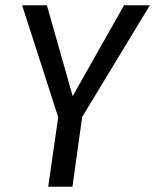

<svg xmlns="http://www.w3.org/2000/svg" viewBox="-20 -709 589 729"><path d="M292 -265 255 0H163L201 -264L64 -689H158L256 -344L451 -689H549Z"/></svg>

Font: Fira Sans Condensed
Style: Italic
Weight: 400
Width: 3
Italic angle: -8°
Designer: bBox Type GmbH & Carrois Corporate GbR & Edenspiekermann AG
Foundry: bBox Type GmbH & Carrois Corporate GbR & Edenspiekermann AG
Version: Version 4.301